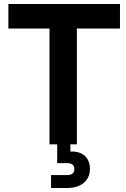

<svg xmlns="http://www.w3.org/2000/svg" viewBox="-20 -723 630 962"><path d="M581.1 -703.1H22V-580.1H228V0H266.6V94.2H314.5C335.4 94.2 352.5 100.6 352.5 124C352.5 147.9 335.4 154.3 314.5 154.3H235.8V218.8H319.8C384.3 218.8 430.7 183.1 430.7 124C430.7 69.8 397.9 36.1 338.4 36.1H333L332.5 0H365.2V-580.1H581.1Z"/></svg>

Font: Wand UI Pro Bold
Style: Regular
Weight: 700
Designer: Andreas Faust
Version: Version 1.003;FEAKit 1.0